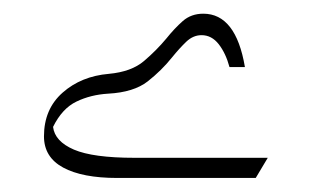

<svg xmlns="http://www.w3.org/2000/svg" viewBox="-20 -973 453 279"><path d="M138.2 -865.7Q170.9 -868.7 189.2 -884.3Q207.5 -899.9 221.7 -917Q233.4 -931.6 245.6 -942.4Q257.8 -953.1 275.4 -953.1Q322.8 -953.1 335.9 -875.5H313.5Q308.1 -895.5 297.9 -908.7Q287.6 -921.9 272.9 -921.9Q260.7 -921.9 250.7 -912.4Q240.7 -902.8 230 -889.6Q214.8 -870.6 194.6 -854.7Q174.3 -838.9 137.2 -836.9Q111.8 -835.4 91.1 -825.4Q70.3 -815.4 57.1 -788.6Q59.6 -767.6 87.4 -755.6Q115.2 -743.7 175.3 -743.7H369.1L351.6 -714.4H150.4Q99.6 -714.4 71.8 -729.5Q43.9 -744.6 43.9 -774.9Q43.9 -814.5 71 -838.4Q98.1 -862.3 138.2 -865.7Z"/></svg>

Font: Pinar-DS3-FD Regular
Style: Regular
Weight: 400
Designer: Amin Abedi
Version: Version 3.000